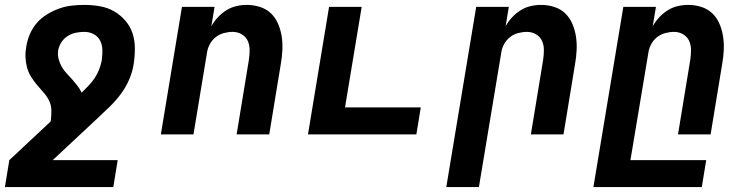

<svg xmlns="http://www.w3.org/2000/svg" viewBox="-33 -548 3053 783"><path d="M-13 215 5 105 173 -52 174 -55Q177 -77 176.5 -98.5Q176 -120 167 -138Q158 -156 144.5 -171Q131 -186 118 -201.5Q105 -217 94 -234.5Q83 -252 77.5 -272Q72 -292 71 -313.5Q70 -335 74 -357Q78 -383 88.5 -408Q99 -433 117 -454Q135 -475 159 -489.5Q183 -504 208 -513Q233 -522 259 -525Q285 -528 311 -528Q343 -528 374.5 -522.5Q406 -517 432 -502Q458 -487 478 -464Q498 -441 507.5 -412Q517 -383 517 -350.5Q517 -318 512 -286Q507 -254 493.5 -223Q480 -192 460 -165Q440 -138 415 -113.5Q390 -89 365 -66L182 105H447L429 215ZM300 -170Q314 -184 328 -198.5Q342 -213 353 -229.5Q364 -246 371 -264Q378 -282 382 -301V-303Q385 -324 384.5 -344.5Q384 -365 375.5 -382Q367 -399 349.5 -408.5Q332 -418 311 -418Q294 -418 276.5 -414.5Q259 -411 243 -401Q227 -391 217 -375Q207 -359 204 -342V-340Q202 -322 206.5 -305.5Q211 -289 219.5 -274.5Q228 -260 239.5 -248Q251 -236 262 -223.5Q273 -211 283 -198Q293 -185 300 -170Z M623 0 709 -520H842L829 -441Q840 -461 855.5 -477.5Q871 -494 890 -506Q909 -518 930.5 -523Q952 -528 973 -528Q1002 -528 1028 -519.5Q1054 -511 1072.5 -493Q1091 -475 1101.5 -450Q1112 -425 1116 -398Q1120 -371 1118.5 -342.5Q1117 -314 1112 -286L1065 0H932L982 -304Q985 -324 985 -344Q985 -364 977.5 -381Q970 -398 953 -408Q936 -418 916 -418Q898 -418 879.5 -413Q861 -408 846 -396Q831 -384 822 -366.5Q813 -349 811 -332L756 0Z M1223 0 1309 -520H1442L1374 -110H1683L1665 0Z M1787 215 1909 -520H2042L2029 -441Q2040 -461 2055.5 -477.5Q2071 -494 2090 -506Q2109 -518 2130.5 -523Q2152 -528 2173 -528Q2202 -528 2228 -519.5Q2254 -511 2272.5 -493Q2291 -475 2301.5 -450Q2312 -425 2316 -398Q2320 -371 2318.5 -342.5Q2317 -314 2312 -286L2265 0H2132L2182 -304Q2185 -324 2185 -344Q2185 -364 2177.5 -381Q2170 -398 2153 -408Q2136 -418 2116 -418Q2098 -418 2079.5 -413Q2061 -408 2046 -396Q2031 -384 2022 -366.5Q2013 -349 2011 -332L1920 215Z M2387 215 2509 -520H2642L2629 -441Q2640 -461 2655.5 -477.5Q2671 -494 2690 -506Q2709 -518 2730.5 -523Q2752 -528 2773 -528Q2802 -528 2828 -519.5Q2854 -511 2872.5 -493Q2891 -475 2901.5 -450Q2912 -425 2916 -398Q2920 -371 2918.5 -342.5Q2917 -314 2912 -286L2865 0H2732L2782 -304Q2785 -324 2785 -344Q2785 -364 2777.5 -381Q2770 -398 2753 -408Q2736 -418 2716 -418Q2698 -418 2679.5 -413Q2661 -408 2646 -396Q2631 -384 2622 -366.5Q2613 -349 2611 -332L2538 105H2847L2829 215Z"/></svg>

Font: Iosevka XBd Ex Obl
Style: Regular
Weight: 800
Width: 7
Italic angle: -9°
Monospace: yes
Designer: Belleve Invis
Foundry: Belleve Invis
Version: Version 32.5.0; ttfautohint (v1.8.4)